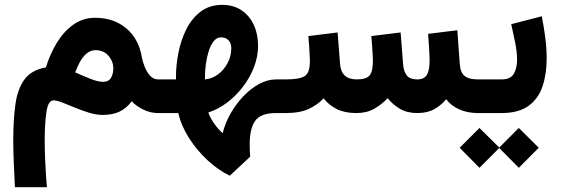

<svg xmlns="http://www.w3.org/2000/svg" viewBox="-20 -474 2352 805"><path d="M574.7 -233.9Q578.6 -213.9 587.4 -192.1Q596.2 -170.4 610.1 -155.8Q624 -141.1 642.6 -141.1H655.8V0H642.1Q610.8 0 580.8 -14.6Q550.8 -29.3 532.2 -49.3Q511.2 -21 482.4 -6.6Q453.6 7.8 409.7 7.8Q383.3 7.8 353.3 -1.5Q323.2 -10.7 294.4 -22.7Q265.6 -34.7 241.9 -43.9Q218.3 -53.2 204.1 -53.2Q182.1 -53.2 174.8 -5.4Q167.5 42.5 167.5 113.3Q167.5 154.8 169.2 194.8Q170.9 234.9 173.1 265.6Q175.3 296.4 176.8 311H42.5Q40 258.3 37.8 208.7Q35.6 159.2 35.6 113.3Q35.6 27.3 44.7 -37.1Q53.7 -101.6 82.8 -141.1Q111.8 -180.7 172.4 -191.4Q189 -245.6 217.5 -293.2Q246.1 -340.8 286.6 -370.1Q327.1 -399.4 378.4 -399.4Q457 -399.4 509.5 -355.2Q562 -311 574.7 -233.9ZM455.1 -187Q455.1 -216.8 434.6 -240.2Q414.1 -263.7 380.4 -263.7Q358.9 -263.7 342.3 -249Q325.7 -234.4 314.2 -212.9Q302.7 -191.4 295.4 -170.4Q328.1 -155.8 359.6 -143.3Q391.1 -130.9 412.1 -130.9Q436 -130.9 445.6 -147.9Q455.1 -165 455.1 -187Z M636.2 0V-141.1H717.8V-152.3Q717.8 -199.2 727.8 -251.5Q737.8 -303.7 760.5 -349.9Q783.2 -396 820.6 -424.8Q857.9 -453.6 912.1 -453.6Q959 -453.6 992.7 -430.9Q1026.4 -408.2 1044.2 -369.4Q1062 -330.6 1062 -282.2Q1062 -236.8 1044.9 -192.6Q1027.8 -148.4 998.5 -110.1Q969.2 -71.8 931.9 -43.7Q894.5 -15.6 853.5 -2.4Q860.4 18.6 877.2 43Q894 67.4 913.6 84.5Q923.8 42.5 946.5 2.4Q969.2 -37.6 1000 -70.1Q1030.8 -102.5 1066.2 -121.8Q1101.6 -141.1 1137.7 -141.1H1153.8V0H1136.7Q1073.2 0 1050 32.5Q1026.9 64.9 1026.9 130.4Q1026.9 142.6 1027.3 156Q1027.8 169.4 1028.8 183.1L943.4 262.7Q895.5 239.7 850.6 198.2Q805.7 156.7 772.7 105Q739.7 53.2 727.5 0ZM906.7 -317.4Q888.7 -317.4 875.7 -300.8Q862.8 -284.2 854.7 -258.5Q846.7 -232.9 843 -204.3Q839.4 -175.8 839.4 -152.3V-141.1Q869.1 -143.6 894 -162.1Q918.9 -180.7 934.3 -209.7Q949.7 -238.8 949.7 -272Q949.7 -293 938 -305.2Q926.3 -317.4 906.7 -317.4Z M1730 0Q1686.5 0 1656.2 -18.1Q1626 -36.1 1605.5 -62.5Q1580.6 -36.1 1549.1 -18.1Q1517.6 0 1474.6 0Q1425.3 0 1391.8 -16.8Q1358.4 -33.7 1336.9 -61.5Q1310.1 -33.2 1272.9 -16.6Q1235.8 0 1179.2 0H1134.3V-141.1H1180.2Q1233.9 -141.1 1256.6 -154.3Q1279.3 -167.5 1279.3 -217.8Q1279.3 -225.6 1278.3 -243.7Q1277.3 -261.7 1275.9 -283.4Q1274.4 -305.2 1272.9 -322.8L1395.5 -337.9L1405.8 -206.1Q1410.2 -141.1 1475.6 -141.1Q1516.1 -141.1 1529.8 -158Q1543.5 -174.8 1543.5 -217.8Q1543.5 -224.6 1542.5 -242.9Q1541.5 -261.2 1540 -283.2Q1538.6 -305.2 1537.1 -322.8L1659.7 -337.9L1669.9 -206.1Q1671.9 -175.8 1685.1 -158.4Q1698.2 -141.1 1729 -141.1Q1759.3 -141.1 1770.3 -161.1Q1781.2 -181.2 1781.2 -217.8Q1781.2 -235.4 1779.3 -268.6Q1777.3 -301.8 1774.9 -332L1897.5 -347.2L1907.7 -206.1Q1910.2 -169.9 1928 -155.5Q1945.8 -141.1 1983.4 -141.1H1998V0H1984.4Q1939.5 0 1905 -15.6Q1870.6 -31.2 1850.6 -58.1Q1830.6 -33.2 1801.3 -16.6Q1772 0 1730 0Z M2082.5 0H1977.5V-141.1H2083Q2120.1 -141.1 2134 -164.3Q2147.9 -187.5 2147.9 -223.1Q2147.9 -256.3 2139.9 -295.7Q2131.8 -335 2123.5 -372.6L2251.5 -405.8Q2260.7 -359.9 2266.4 -314.7Q2272 -269.5 2272 -228.5Q2272 -163.6 2254.6 -111.8Q2237.3 -60.1 2195.8 -30Q2154.3 0 2082.5 0ZM1990.2 62.5 2073.2 144.5 2155.3 62.5 2238.8 145.5 2155.3 229.5 2073.2 146.5 1990.2 229.5 1907.2 145.5Z"/></svg>

Font: Vazirmatn UI FD ExtraBold
Style: Regular
Weight: 800
Designer: Saber Rastikerdar
Foundry: Saber Rastikerdar
Version: Version 33.003